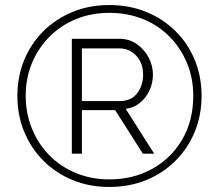

<svg xmlns="http://www.w3.org/2000/svg" viewBox="-20 -735 869 762"><path d="M414 7Q335 7 269 -20Q203 -47 153.5 -96Q104 -145 76.5 -211Q49 -277 49 -355Q49 -432 76.5 -498Q104 -564 153.5 -612.5Q203 -661 269 -688Q335 -715 414 -715Q493 -715 559.5 -688Q626 -661 675.5 -612.5Q725 -564 752.5 -498Q780 -432 780 -355Q780 -277 752.5 -211Q725 -145 675.5 -96Q626 -47 559.5 -20Q493 7 414 7ZM414 -23Q508 -23 583.5 -64.5Q659 -106 703 -181Q747 -256 747 -355Q747 -425 722 -485Q697 -545 652.5 -590Q608 -635 547 -659.5Q486 -684 414 -684Q343 -684 282.5 -659.5Q222 -635 177 -590Q132 -545 107 -485Q82 -425 82 -355Q82 -285 107 -224Q132 -163 176.5 -118Q221 -73 282 -48Q343 -23 414 -23ZM265 -581H455Q493 -581 523 -560Q553 -539 570 -506.5Q587 -474 587 -439Q587 -406 573.5 -376.5Q560 -347 535.5 -327Q511 -307 479 -303L592 -125H547L437 -298H305V-125H265ZM456 -334Q501 -334 524.5 -365Q548 -396 548 -439Q548 -484 521 -513.5Q494 -543 452 -543H305V-334Z"/></svg>

Font: Raleway Thin Light
Style: Regular
Weight: 300
Version: Version 4.026